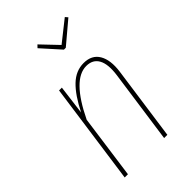

<svg xmlns="http://www.w3.org/2000/svg" viewBox="-223 -836 923 923"><g transform="rotate(-45 238.5 -374.5)"><path d="M400.9 -749 412.1 -735.8 299.8 -641.1H287.1L202.1 -735.8L214.8 -749L294.9 -665ZM308.1 -528.8Q363.3 -528.8 387.5 -488Q411.6 -447.3 401.9 -376L349.1 0H327.1L379.9 -374Q389.2 -440.9 370.4 -475.3Q351.6 -509.8 307.1 -509.8Q214.8 -509.8 126 -325.2L81.1 0H59.1L131.8 -519H150.9L131.8 -369.1Q171.4 -448.2 213.4 -488.5Q255.4 -528.8 308.1 -528.8Z"/></g></svg>

Font: Fira Sans Compressed Thin
Style: Italic
Weight: 100
Width: 3
Italic angle: -8°
Designer: Carrois Corporate & Edenspiekermann AG
Foundry: Carrois Corporate GbR & Edenspiekermann AG
Version: Version 4.203;PS 004.203;hotconv 1.0.88;makeotf.lib2.5.64775